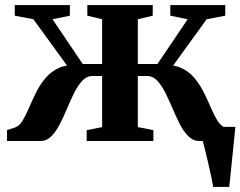

<svg xmlns="http://www.w3.org/2000/svg" viewBox="-20 -553 943 753"><path d="M816 180Q813 162 807.8 136.8Q802.5 111.5 796.2 84.8Q790 58 784.2 35Q778.5 12 775 -1L744.5 -55.5H903Q901.5 -38 899 -14Q896.5 10 893.8 37.5Q891 65 888.2 91.8Q885.5 118.5 883.2 141.5Q881 164.5 879 180ZM7.5 0V-43L39 -53Q56 -59 68.8 -80.2Q81.5 -101.5 94 -130.8Q106.5 -160 121.8 -190.8Q137 -221.5 158.8 -247.2Q180.5 -273 211.8 -287Q243 -301 288 -296L278 -247.5L111 -477.5L38 -491.5V-533H254V-491.5L186 -477.5L304.5 -302H380.5V-477.5L322.5 -491.5V-533H579V-491.5L520.5 -477.5V-302H597.5L716 -477.5L648 -491.5V-533H863.5V-491.5L790.5 -477.5L624 -247.5L614 -296Q658.5 -301 689.8 -287Q721 -273 742.5 -247.2Q764 -221.5 779.2 -190.8Q794.5 -160 807 -130.8Q819.5 -101.5 832.5 -80.2Q845.5 -59 863 -53L894.5 -43V0H762.5Q738 0 719.2 -18.2Q700.5 -36.5 685.5 -65.8Q670.5 -95 656.8 -127.5Q643 -160 628.5 -189Q614 -218 596.8 -236.5Q579.5 -255 556 -255H520.5V-54.5L581.5 -42.5V0H320V-42.5L380.5 -54.5V-255H343Q320 -255 302.8 -236.5Q285.5 -218 271 -189Q256.5 -160 243 -127.5Q229.5 -95 214.5 -65.8Q199.5 -36.5 181 -18.2Q162.5 0 138 0Z"/></svg>

Font: Merriweather 72pt
Style: Bold
Weight: 700
Version: Version 2.100